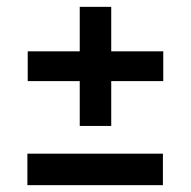

<svg xmlns="http://www.w3.org/2000/svg" viewBox="-20 -631 557 561"><path d="M213 -263V-394H61V-481H213V-611H305V-481H457V-394H305V-263ZM60 -90V-182H456V-90Z"/></svg>

Font: Bricolage Grotesque 12pt Medium
Style: Regular
Weight: 500
Designer: Mathieu Triay
Foundry: Atelier Triay
Version: Version 1.001; ttfautohint (v1.8.4.7-5d5b);gftools[0.9.33.de